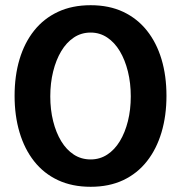

<svg xmlns="http://www.w3.org/2000/svg" viewBox="-20 -713 695 737"><path d="M328 4Q257 4 202.5 -21.5Q148 -47 111 -94Q74 -141 55 -205Q36 -269 36 -345Q36 -422 55 -485.5Q74 -549 111 -595.5Q148 -642 202.5 -667.5Q257 -693 328 -693Q399 -693 453 -667.5Q507 -642 544 -595.5Q581 -549 600 -485.5Q619 -422 619 -345Q619 -269 600 -205Q581 -141 544 -94Q507 -47 453 -21.5Q399 4 328 4ZM328 -101Q363 -101 391.5 -119.5Q420 -138 440 -171Q460 -204 471 -248Q482 -292 482 -343Q482 -394 471 -438.5Q460 -483 440 -516.5Q420 -550 391.5 -569Q363 -588 328 -588Q292 -588 263.5 -569Q235 -550 215 -516.5Q195 -483 184 -438.5Q173 -394 173 -343Q173 -292 184 -248Q195 -204 215 -171Q235 -138 263.5 -119.5Q292 -101 328 -101Z"/></svg>

Font: Kreon Light
Style: Regular
Weight: 300
Designer: Julia Petretta
Foundry: Julia Petretta and Eli Heuer
Version: Version 2.002